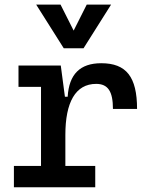

<svg xmlns="http://www.w3.org/2000/svg" viewBox="-20 -796 626 816"><path d="M257.8 -222.7C257.8 -361.3 300.8 -439.5 388.7 -439.5C438.5 -439.5 460 -408.2 460 -333H562.5C562.5 -469.7 516.6 -527.3 410.2 -527.3C320.3 -527.3 273.4 -480.5 267.6 -384.8H255.9L238.3 -517.6H58.6V-426.8H154.3V-90.8H39.1V0H384.8V-90.8H257.8ZM251 -590.8H335L452.1 -776.4H348.6L293 -666L237.3 -776.4H133.8Z"/></svg>

Font: CaskaydiaCove Nerd Font
Style: Regular
Weight: 400
Designer: Aaron Bell
Foundry: Saja Typeworks
Version: Version 2111.1;Nerd Fonts 2.3.3